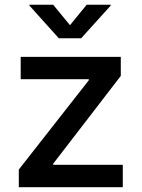

<svg xmlns="http://www.w3.org/2000/svg" viewBox="-20 -777 588 797"><path d="M58.1 0V-73.2L348.6 -443.8V-448.2H65.9V-541H481.4V-461.9L200.7 -97.2V-92.8H489.7V0ZM200.7 -757.3 270.5 -672.4 339.8 -757.3H439.5V-753.9L316.9 -618.2H224.1L102.1 -753.9V-757.3Z"/></svg>

Font: Inter 17pt Medium
Style: Regular
Weight: 500
Version: Version 4.001;git-66647c0bb